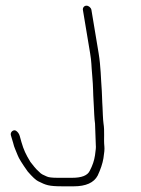

<svg xmlns="http://www.w3.org/2000/svg" viewBox="-20 -666 497 676"><path d="M284.4 -646C276.5 -646 270.6 -638.9 271.9 -631L297.2 -479C302.8 -445.6 301 -440 304.9 -397.5C308.4 -358.5 307.5 -338.1 309.4 -310L310.4 -292C311.1 -279.5 312.1 -245.7 314.6 -230.8L317.4 -153.5C318.2 -149.2 317.2 -137.8 314.5 -119.3C311.8 -100.9 305.7 -82.8 296.2 -65C288.5 -48.3 267.9 -40 234.3 -40H183.2C163.8 -40 151 -41.5 144.9 -44.5C131.8 -51 126.7 -51.1 116.7 -62C105.1 -71.9 96.3 -84.3 87 -96C70.8 -122.5 63.4 -138.4 55.4 -166L49.6 -186.9C47.4 -194.8 43.1 -200.9 36.8 -205.4C28.2 -211.5 14.4 -201.5 18.5 -189L26.4 -162.5C30.2 -145.4 35.6 -137.4 42.3 -119.2C46.2 -108.7 58 -89.6 77.7 -62C93.9 -43.3 106.1 -31.9 114.2 -28C142 -14.3 150.1 -10 201.3 -10H239.3C282.5 -10 310.7 -22.7 324 -48C334.3 -70 341.1 -90.3 344.2 -109C347.3 -127.7 348.4 -141.4 347.5 -150C344.6 -178.4 349.1 -203.3 344.3 -232.3C342.6 -242.4 341.4 -279.3 341 -288L340 -306C339.1 -320 339.5 -331.6 338.4 -346C335 -390.3 335 -432.1 327.2 -479L301.9 -631C300.6 -638.9 292.3 -646 284.4 -646Z"/></svg>

Font: MewTooHand
Style: Lta
Weight: 400
Designer: Mew Too, Robert Jablonski
Version: Version 0.77